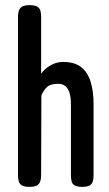

<svg xmlns="http://www.w3.org/2000/svg" viewBox="-20 -717 425 747"><path d="M94 10Q75 10 65.5 4.5Q56 -1 53 -11.5Q50 -22 50 -36V-652Q50 -666 53.5 -676Q57 -686 66.5 -691.5Q76 -697 95 -697Q115 -697 124.5 -691.5Q134 -686 137 -676Q140 -666 140 -651V-430Q153 -449 176 -462.5Q199 -476 226 -476Q270 -476 295.5 -456Q321 -436 332.5 -399Q344 -362 344 -313V-35Q344 -21 341 -11Q338 -1 329 4.5Q320 10 300 10Q281 10 271 4.5Q261 -1 258.5 -11.5Q256 -22 256 -36V-311Q256 -334 251.5 -352Q247 -370 236 -380.5Q225 -391 206 -391Q176 -391 162.5 -378Q149 -365 141 -346L140 -35Q140 -21 136.5 -11Q133 -1 123.5 4.5Q114 10 94 10Z"/></svg>

Font: Fredoka Condensed
Style: Regular
Weight: 400
Width: 3
Designer: Ben Nathan
Foundry: Milena B. Brandão, Ben Nathan
Version: Version 2.001